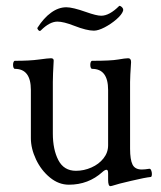

<svg xmlns="http://www.w3.org/2000/svg" viewBox="-20 -617 546 653"><path d="M347.7 -5.9V-27.8Q347.7 -39.6 342.3 -39.6Q336.9 -39.6 328.6 -32.2Q280.8 11.2 214.4 11.2Q179.7 11.2 149.9 -13.2Q120.1 -37.6 102.5 -74.7Q85 -111.8 85 -147V-311Q85 -382.8 30.8 -382.8Q27.8 -382.8 26.1 -386.7Q24.4 -390.6 24.4 -396.5Q24.4 -402.3 26.1 -406.2Q27.8 -410.2 30.8 -410.2Q81.1 -410.2 112.8 -414.6Q144 -418.9 153.3 -418.9Q162.6 -418.9 162.6 -411.1Q159.7 -360.8 159.7 -337.9V-163.1Q159.7 -108.4 178.5 -72.3Q197.3 -36.1 238.3 -36.1Q265.6 -36.1 291 -47.4Q316.4 -58.6 332 -78.4Q347.7 -98.1 347.7 -123V-311Q347.7 -382.8 293.5 -382.8Q290.5 -382.8 288.8 -386.7Q287.1 -390.6 287.1 -396.5Q287.1 -402.3 288.8 -406.2Q290.5 -410.2 293.5 -410.2Q357.4 -410.2 381.8 -414.6Q406.2 -418.9 416 -418.9Q425.8 -418.9 425.8 -405.8Q422.4 -356.4 422.4 -337.9V-110.8Q422.4 -74.2 430.7 -57.4Q439 -40.5 462.4 -40.5Q472.2 -40.5 487.8 -43Q491.7 -43.5 494.1 -37.8Q496.6 -32.2 496.6 -25.4Q496.6 -21 495.6 -18.1Q494.6 -15.1 492.7 -15.1Q473.6 -13.2 426.3 -2Q381.3 8.3 360.8 15.1Q356.9 16.1 355.5 16.1Q347.7 16.1 347.7 -5.9ZM232.4 -529.3Q196.3 -543.5 175.3 -543.5Q148.9 -543.5 119.1 -513.7Q117.2 -511.7 115.2 -511.7Q112.8 -511.7 109.9 -515.1Q106 -520 107.4 -522.5Q128.9 -556.2 154.1 -574.2Q179.2 -592.3 205.6 -592.3Q227.1 -592.3 272.5 -576.2Q308.1 -563.5 324.2 -563.5Q352.1 -563.5 385.3 -596.7Q385.7 -597.2 386.7 -597.2Q389.2 -597.2 394 -593.3Q400.9 -586.9 398.4 -579.6Q394 -566.9 375.7 -551Q357.4 -535.2 335.7 -523.9Q314 -512.7 299.3 -512.7Q274.9 -512.7 232.4 -529.3Z"/></svg>

Font: JuniusX
Style: Regular
Weight: 400
Designer: Peter S. Baker
Foundry: Briery Creek Software
Version: Version 1.004